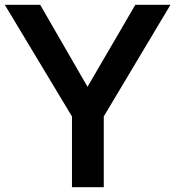

<svg xmlns="http://www.w3.org/2000/svg" viewBox="-21 -783 733 803"><path d="M413 0H280V-296L-1 -763H147L345 -420L545 -763H692L413 -296Z"/></svg>

Font: Open Sauce One SemiBold
Style: Regular
Weight: 600
Designer: Alfredo Marco Pradil
Foundry: Creative Sauce Fz LLC
Version: Version 1.477